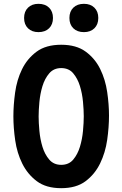

<svg xmlns="http://www.w3.org/2000/svg" viewBox="-20 -974 640 1004"><path d="M300 -112Q340 -112 363 -139.5Q386 -167 398 -206.5Q410 -246 414 -289.5Q418 -333 418 -366Q418 -398 414 -441.5Q410 -485 398 -524Q386 -563 363 -590.5Q340 -618 300 -618Q261 -618 237.5 -590.5Q214 -563 202 -523.5Q190 -484 186 -440.5Q182 -397 182 -365Q182 -333 186 -289.5Q190 -246 202 -206.5Q214 -167 237.5 -139.5Q261 -112 300 -112ZM300 10Q221 10 172.5 -26.5Q124 -63 96.5 -118.5Q69 -174 59.5 -240Q50 -306 50 -366Q50 -424 59 -490Q68 -556 95 -611.5Q122 -667 171 -703.5Q220 -740 300 -740Q379 -740 428 -704Q477 -668 504 -613Q531 -558 540.5 -493Q550 -428 550 -370Q550 -309 540.5 -242.5Q531 -176 503.5 -119.5Q476 -63 427.5 -26.5Q379 10 300 10ZM419 -806Q384 -806 363.5 -826Q343 -846 343 -880Q343 -914 363.5 -934Q384 -954 419 -954Q453 -954 473.5 -934Q494 -914 494 -880Q494 -846 473.5 -826Q453 -806 419 -806ZM181 -806Q147 -806 126.5 -826Q106 -846 106 -880Q106 -914 126.5 -934Q147 -954 181 -954Q216 -954 236.5 -934Q257 -914 257 -880Q257 -846 236.5 -826Q216 -806 181 -806Z"/></svg>

Font: Maple Mono Normal NL
Style: Bold
Weight: 700
Monospace: yes
Designer: subframe7536
Version: Version 7.000